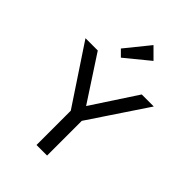

<svg xmlns="http://www.w3.org/2000/svg" viewBox="-272 -1088 1210 1210"><g transform="rotate(45 332.5 -483.0)"><path d="M301.5 -282 28.5 -694H138L358 -357H309L529.8 -694H637L362 -282ZM286 0V-344.2H380.2V0ZM272.8 -765 232 -805.8 362.2 -966.5 432.8 -896Z"/></g></svg>

Font: Outfit Thin
Style: Regular
Weight: 100
Designer: Rodrigo Fuenzalida
Foundry: fragTYPE
Version: Version 1.100;gftools[0.9.27]